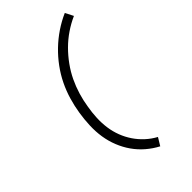

<svg xmlns="http://www.w3.org/2000/svg" viewBox="-295 -935 1189 1189"><g transform="rotate(-45 300.0 -340.0)"><path d="M361 161Q319 139 283 108Q247 77 220 38.5Q193 0 175 -45Q157 -90 149.5 -138.5Q142 -187 144 -238Q146 -289 154 -340Q162 -391 177 -442Q192 -493 215.5 -541.5Q239 -590 272 -635Q305 -680 345 -718.5Q385 -757 431 -788Q477 -819 527 -841L554 -788Q509 -768 467 -739.5Q425 -711 389.5 -675.5Q354 -640 324.5 -599Q295 -558 274 -514Q253 -470 239 -423.5Q225 -377 218 -331Q210 -286 208 -241.5Q206 -197 212 -154.5Q218 -112 233 -73Q248 -34 271 0Q294 34 324.5 62Q355 90 392 110Z"/></g></svg>

Font: Iosevka Light Extended Oblique
Style: Regular
Weight: 300
Width: 7
Italic angle: -9°
Monospace: yes
Designer: Belleve Invis
Foundry: Belleve Invis
Version: Version 32.5.0; ttfautohint (v1.8.4)